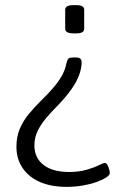

<svg xmlns="http://www.w3.org/2000/svg" viewBox="-20 -545 485 748"><path d="M275 -321Q288 -321 293 -316.5Q298 -312 298 -302Q298 -279 288 -252Q278 -225 257 -195.5Q236 -166 203 -132Q181 -110 160.5 -86Q140 -62 127 -35.5Q114 -9 114 21Q114 70 149.5 97.5Q185 125 249 125Q288 125 317 116.5Q346 108 364 99Q382 90 389 90Q393 90 396.5 94.5Q400 99 402.5 106Q405 113 406.5 119.5Q408 126 408 129Q408 137 393.5 146.5Q379 156 355 164.5Q331 173 301 178Q271 183 240 183Q179 183 135.5 164Q92 145 68 109.5Q44 74 44 27Q44 -12 57 -43Q70 -74 92 -100.5Q114 -127 138 -151Q165 -177 185 -200Q205 -223 219 -246.5Q233 -270 238 -295Q241 -309 245 -315Q249 -321 264 -321ZM277 -525Q293 -525 300.5 -520.5Q308 -516 308 -507V-433Q308 -424 300.5 -419.5Q293 -415 277 -415H266Q250 -415 242 -419.5Q234 -424 234 -433V-507Q234 -516 242 -520.5Q250 -525 266 -525Z"/></svg>

Font: Asap Light
Style: Regular
Weight: 300
Designer: Pablo Cosgaya
Foundry: Omnibus-Type
Version: Version 3.001